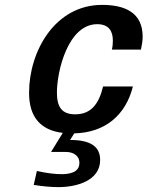

<svg xmlns="http://www.w3.org/2000/svg" viewBox="-20 -533 604 786"><path d="M99 -153C99 -55 145 0 237 11L189 89H249C279 89 305 103 305 134C305 174 263 180 231 180C205 180 172 176 131 167L118 224C156 230 189 233 220 233C293 233 390 207 390 122C390 65 348 40 267 40L284 13C408 10 494 -59 524 -179H402C385 -108 353 -65 288 -65C233 -65 213 -95 213 -154C213 -243 259 -434 378 -434C425 -434 442 -406 442 -367C442 -354 441 -342 438 -330H557C561 -349 564 -366 564 -383C564 -481 492 -513 398 -513C205 -513 99 -323 99 -153Z"/></svg>

Font: Perun SemiBold Italic
Style: Regular
Weight: 400
Italic angle: -12°
Foundry: Copyright (c) Stefan Peev, Context Ltd, 2016
Version: Version 1.026